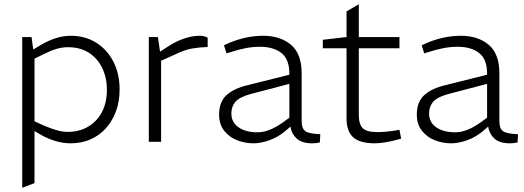

<svg xmlns="http://www.w3.org/2000/svg" viewBox="-20 -670 2474 907"><path d="M85 217V-495H129L137 -436L172 -457Q207 -478 243 -489.5Q279 -501 314 -501Q383 -501 435 -468Q487 -435 516 -378Q545 -321 545 -247Q545 -192 528.5 -146Q512 -100 481.5 -65.5Q451 -31 408.5 -12Q366 7 314 7Q279 7 244.5 -3Q210 -13 177 -31L143 -51V195ZM300 -47Q354 -47 396 -71.5Q438 -96 461.5 -140.5Q485 -185 485 -246Q485 -302 463.5 -347.5Q442 -393 401 -420Q360 -447 301 -447Q275 -447 248.5 -439.5Q222 -432 188 -415L143 -393V-97L189 -76Q223 -62 249 -54.5Q275 -47 300 -47Z M683 0V-495H726L736 -426L778 -453Q810 -474 848.5 -487.5Q887 -501 923 -501Q933 -501 942.5 -499Q952 -497 961 -492V-448Q924 -447 888 -441Q852 -435 801 -410L741 -383V0Z M1177 7Q1137 7 1100 -7.5Q1063 -22 1039 -52.5Q1015 -83 1015 -128Q1015 -189 1050.5 -221Q1086 -253 1151 -268L1347 -317V-322Q1347 -390 1309.5 -419.5Q1272 -449 1208 -449Q1172 -449 1138 -442Q1104 -435 1077 -426L1050 -418L1038 -456L1062 -467Q1102 -484 1142.5 -492.5Q1183 -501 1224 -501Q1304 -501 1354.5 -458.5Q1405 -416 1405 -324V-98Q1405 -64 1421.5 -51Q1438 -38 1493 -36L1491 3Q1486 4 1476 5.5Q1466 7 1454 7Q1406 7 1381.5 -15.5Q1357 -38 1352 -72L1329 -52Q1295 -23 1254 -8Q1213 7 1177 7ZM1196 -45Q1225 -45 1254.5 -57Q1284 -69 1314 -90L1347 -114V-274L1161 -225Q1111 -211 1092 -189Q1073 -167 1073 -134Q1073 -92 1107 -68.5Q1141 -45 1196 -45Z M1750 7Q1681 7 1649 -21Q1617 -49 1617 -111V-442H1505V-482L1617 -495V-616L1675 -650V-495H1867V-442H1675V-128Q1675 -83 1693.5 -64.5Q1712 -46 1763 -46Q1781 -46 1799.5 -47.5Q1818 -49 1838 -52L1867 -57L1875 -15L1849 -8Q1827 -2 1799.5 2.5Q1772 7 1750 7Z M2111 7Q2071 7 2034 -7.5Q1997 -22 1973 -52.5Q1949 -83 1949 -128Q1949 -189 1984.5 -221Q2020 -253 2085 -268L2281 -317V-322Q2281 -390 2243.5 -419.5Q2206 -449 2142 -449Q2106 -449 2072 -442Q2038 -435 2011 -426L1984 -418L1972 -456L1996 -467Q2036 -484 2076.5 -492.5Q2117 -501 2158 -501Q2238 -501 2288.5 -458.5Q2339 -416 2339 -324V-98Q2339 -64 2355.5 -51Q2372 -38 2427 -36L2425 3Q2420 4 2410 5.5Q2400 7 2388 7Q2340 7 2315.5 -15.5Q2291 -38 2286 -72L2263 -52Q2229 -23 2188 -8Q2147 7 2111 7ZM2130 -45Q2159 -45 2188.5 -57Q2218 -69 2248 -90L2281 -114V-274L2095 -225Q2045 -211 2026 -189Q2007 -167 2007 -134Q2007 -92 2041 -68.5Q2075 -45 2130 -45Z"/></svg>

Font: REM ExtraLight
Style: Regular
Weight: 250
Designer: Octavio Pardo
Foundry: Ashler Design
Version: Version 1.005;gftools[0.9.28]